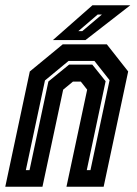

<svg xmlns="http://www.w3.org/2000/svg" viewBox="-30 -708 518 728"><path d="M-10 0 83 -437 208 -540H375L456 -437L363 0H222L300.5 -368L276.5 -398.5H246.5L209.5 -368L131 0ZM68 -63H82L153.5 -399L232 -463H320L370.5 -400L299 -63H313L385.5 -404L328 -477H230L140.5 -403ZM170.5 -556 320.5 -688H464L294 -556ZM267 -590H282L356.5 -653H340.5Z"/></svg>

Font: Tourney Condensed Regular
Style: Bold Italic
Weight: 700
Width: 3
Italic angle: -12°
Designer: Tyler Finck
Foundry: Etcetera Type Co
Version: Version 1.010; ttfautohint (v1.8.3)